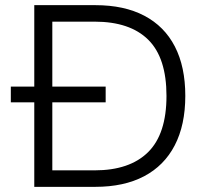

<svg xmlns="http://www.w3.org/2000/svg" viewBox="-20 -725 821 745"><path d="M113 0V-705H350Q462 -705 540 -664Q618 -623 658.5 -544.5Q699 -466 699 -353Q699 -240 658 -161Q617 -82 539 -41Q461 0 350 0ZM183 -64H347Q483 -64 554.5 -134.5Q626 -205 626 -353Q626 -501 555 -571Q484 -641 347 -641H183ZM22 -328V-389H390V-328Z"/></svg>

Font: Nunito Sans 7pt Light
Style: Regular
Weight: 300
Designer: Vernon Adams
Foundry: Vernon Adams
Version: Version 3.101;gftools[0.9.27]